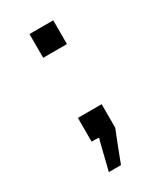

<svg xmlns="http://www.w3.org/2000/svg" viewBox="-151 -503 580 686"><g transform="rotate(-30 139.0 -159.5)"><path d="M90 -346V-444H188V-346ZM90 0V-98H188V-1Q171 41 139 125H89L104 64Q119 3 120 2Q120 0 105 0Z"/></g></svg>

Font: KaTeX_SansSerif
Style: Regular
Weight: 400
Version: Version 1.1; ttfautohint (v1.3)